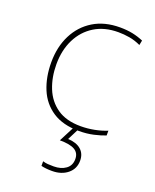

<svg xmlns="http://www.w3.org/2000/svg" viewBox="-144 -621 761 944"><g transform="rotate(20 236.0 -149.0)"><path d="M302 10Q218 10 164 -25.5Q110 -61 84.5 -122.5Q59 -184 59 -261Q59 -342 90.5 -404.5Q122 -467 180 -502.5Q238 -538 319 -538Q355 -538 384.5 -532Q414 -526 442 -514L437 -489Q407 -503 377.5 -508Q348 -513 319 -513Q247 -513 195 -481Q143 -449 114.5 -392Q86 -335 86 -261Q86 -193 108.5 -137Q131 -81 178.5 -48Q226 -15 302 -15Q338 -15 373.5 -22Q409 -29 438 -41V-16Q413 -6 378 2Q343 10 302 10ZM358 145Q358 188 326 214Q294 240 245 240Q211 240 188 234V210Q201 214 213.5 215Q226 216 245 216Q283 216 308 198Q333 180 333 146Q333 114 308 99.5Q283 85 230 85L274 0H299L266 65Q310 67 334 88Q358 109 358 145Z"/></g></svg>

Font: Noto Sans Devanagari Thin
Style: Regular
Weight: 100
Designer: Jelle Bosma - Monotype Design Team
Foundry: Monotype Imaging Inc.
Version: Version 2.004; ttfautohint (v1.8.4.7-5d5b)